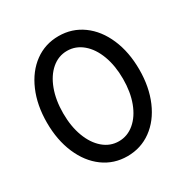

<svg xmlns="http://www.w3.org/2000/svg" viewBox="-165 -852 973 1003"><g transform="rotate(-30 321.5 -350.0)"><path d="M43 -350Q43 -455 78.5 -537.5Q114 -620 177 -666Q240 -712 321 -712Q402 -712 465.5 -666Q529 -620 564.5 -537.5Q600 -455 600 -350Q600 -245 564.5 -162.5Q529 -80 465.5 -34Q402 12 321 12Q240 12 177 -34Q114 -80 78.5 -162.5Q43 -245 43 -350ZM321 -78Q373 -78 414.5 -113Q456 -148 479 -209.5Q502 -271 502 -350Q502 -429 479 -491Q456 -553 414.5 -588Q373 -623 321 -623Q269 -623 228 -588Q187 -553 164 -491Q141 -429 141 -350Q141 -271 164 -209.5Q187 -148 228 -113Q269 -78 321 -78Z"/></g></svg>

Font: Oak Sans Medium
Style: Regular
Weight: 500
Designer: Erik Kennedy, Walven
Foundry: Erik Kennedy, Walven
Version: Version 1.000